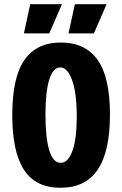

<svg xmlns="http://www.w3.org/2000/svg" viewBox="-20 -874 578 908"><path d="M266 14Q148 14 93 -71.5Q38 -157 38 -329Q38 -509 96 -591Q154 -673 267 -673Q383 -673 441.5 -591Q500 -509 500 -333Q500 -157 442 -71.5Q384 14 266 14ZM267 -104Q302 -104 322.5 -160.5Q343 -217 343 -323Q343 -432 321.5 -493.5Q300 -555 265 -555Q231 -555 213 -497.5Q195 -440 195 -332Q195 -222 213 -163Q231 -104 267 -104ZM213 -716H93L123 -854H273ZM424 -716H304L334 -854H484Z"/></svg>

Font: Bricolage Grotesque 12pt Condensed ExtraBold
Style: Regular
Weight: 800
Width: 3
Designer: Mathieu Triay
Foundry: Atelier Triay
Version: Version 1.001; ttfautohint (v1.8.4.7-5d5b);gftools[0.9.33.de